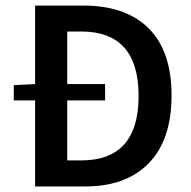

<svg xmlns="http://www.w3.org/2000/svg" viewBox="-20 -674 689 694"><path d="M223.1 -94.2H273.9Q481 -94.2 481 -327.1Q481 -560.1 273.9 -560.1H223.1V-370.1H359.9V-311H223.1ZM29.8 -311V-366.2L106.9 -370.1V-653.8H282.2Q434.1 -653.8 517.1 -571.8Q600.1 -489.3 600.1 -329.1Q600.1 -168.9 518.1 -84.5Q436 0 288.1 0H106.9V-311Z"/></svg>

Font: SourceSansPro-Semibold
Style: Regular
Weight: 600
Designer: Paul D. Hunt
Foundry: Adobe Systems Incorporated
Version: Version 2.020;PS 2.0;hotconv 1.0.86;makeotf.lib2.5.63406